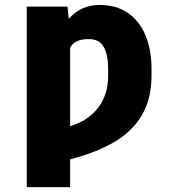

<svg xmlns="http://www.w3.org/2000/svg" viewBox="-20 -557 719 774"><path d="M87.9 -530.3H252L257.3 -481Q305.7 -537.1 381.8 -537.1Q448.2 -537.1 495.1 -505.1Q542 -473.1 566.4 -414.8Q590.8 -356.4 590.8 -278.3V-252.9Q590.8 -161.1 553.7 -95.7Q516.6 -30.3 444.6 13.2Q372.6 56.6 262.7 85.4V197.3H87.9ZM416 -252.9V-278.3Q416 -334.5 398.7 -366.9Q381.3 -399.4 337.9 -399.4Q308.6 -399.4 290.3 -390.9Q272 -382.3 262.7 -364.3V-48.3Q334.5 -69.8 375.2 -122.3Q416 -174.8 416 -252.9Z"/></svg>

Font: Pretendard Std Black
Style: Regular
Weight: 900
Designer: Base glyphs from Inter by Rasmus Andersson; Hangeul glyphs from Noto Sans CJK(Source Han Sans) by Jang Soo-young and Kan
Foundry: Kil Hyung-jin
Version: Version 1.309